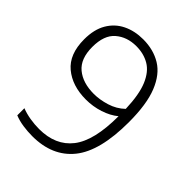

<svg xmlns="http://www.w3.org/2000/svg" viewBox="-214 -865 990 990"><g transform="rotate(45 281.0 -370.0)"><path d="M247 -749Q321.5 -749 377.8 -714.8Q434 -680.5 465.2 -602.8Q496.5 -525 496.5 -394Q496.5 -183.5 418.8 -87.2Q341 9 195 9Q161 9 127 4Q93 -1 64.5 -12.5V-64.5Q93.5 -53 127.5 -47.5Q161.5 -42 194 -42Q313.5 -42 375.2 -121Q437 -200 437 -378.5Q403.5 -351 355.8 -335.5Q308 -320 257 -320Q157 -320 94 -372.5Q31 -425 31 -533.5Q31 -605.5 59 -653.2Q87 -701 135.8 -725Q184.5 -749 247 -749ZM265 -369.5Q308 -369.5 355 -384Q402 -398.5 436.5 -431.5Q433 -533.5 408.5 -591.8Q384 -650 342.5 -674.5Q301 -699 246.5 -699Q179 -699 133.8 -660.2Q88.5 -621.5 88.5 -535.5Q88.5 -449 136.8 -409.2Q185 -369.5 265 -369.5Z"/></g></svg>

Font: Encode Sans Lt
Style: Regular
Weight: 300
Designer: Multiple Designers
Foundry: Impallari Type
Version: Version 3.002; ttfautohint (v1.8.3) -l 8 -r 50 -G 200 -x 14 